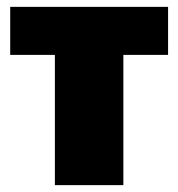

<svg xmlns="http://www.w3.org/2000/svg" viewBox="-20 -540 520 560"><path d="M9.8 -520H470.2V-379.9H339.8V0H140.1V-379.9H9.8Z"/></svg>

Font: Mikodacs
Style: Regular
Weight: 400
Designer: gluk (gluksza@wp.pl)
Foundry: gluk (gluksza@wp.pl)
Version: Version 0.28